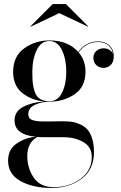

<svg xmlns="http://www.w3.org/2000/svg" viewBox="-20 -670 597 950"><path d="M273 -605 132 -538 131 -540 241 -650H306L416 -540L415 -538ZM52 -74Q52 -119 95 -141.5Q138 -164 199 -168Q135 -174 90 -210Q45 -246 45 -315Q45 -391 99.5 -430.5Q154 -470 224 -470Q317 -470 367 -413Q406 -465 464 -465Q501 -465 522 -444.5Q543 -424 543 -394Q543 -363 528 -348.5Q513 -334 492 -334Q472 -334 457 -347.5Q442 -361 442 -384Q442 -405 457 -418Q472 -431 493 -431Q509 -431 522.5 -422.5Q536 -414 539 -401Q537 -426 518 -444Q499 -462 464 -462Q408 -462 369 -411Q403 -372 403 -315Q403 -240 349 -203.5Q295 -167 225 -167Q186 -167 153 -151.5Q120 -136 120 -106Q120 -93 126.5 -85Q133 -77 149 -73.5Q165 -70 177.5 -69.5Q190 -69 217 -69Q235 -69 255 -69.5Q275 -70 288 -70Q314 -70 333.5 -67.5Q353 -65 375 -55.5Q397 -46 411.5 -30.5Q426 -15 435.5 14Q445 43 445 82Q445 168 384.5 214Q324 260 235 260Q143 260 81.5 226Q20 192 20 125Q20 67 65.5 38Q111 9 159 7Q52 -3 52 -74ZM140 -315Q140 -281 142 -260Q144 -239 152 -215.5Q160 -192 178 -180.5Q196 -169 224 -169Q266 -169 287 -211.5Q308 -254 308 -315Q308 -377 286.5 -422Q265 -467 224 -467Q183 -467 161.5 -422Q140 -377 140 -315ZM115 102Q115 162 147 209Q179 256 245 256Q324 256 379 214.5Q434 173 434 107Q434 57 392.5 33Q351 9 295 9H201Q176 9 164 8Q115 36 115 102Z"/></svg>

Font: Bodoni* 72
Style: Regular
Weight: 400
Version: Version 1.003